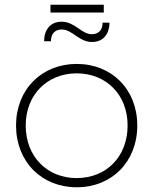

<svg xmlns="http://www.w3.org/2000/svg" viewBox="-20 -793 650 814"><path d="M194 -773V-740H420V-773ZM444 -697H415C415 -667 399 -648 369 -648C325 -648 298 -701 241 -701C193 -701 167 -666 167 -618H196C196 -649 212 -668 242 -668C287 -668 314 -615 370 -615C418 -615 444 -649 444 -697ZM305 -522C157 -522 48 -414 48 -261C48 -107 157 1 305 1C454 1 562 -107 562 -261C562 -414 454 -522 305 -522ZM305 -482C431 -482 521 -391 521 -261C521 -129 431 -38 305 -38C180 -38 89 -129 89 -261C89 -391 180 -482 305 -482Z"/></svg>

Font: Montserrat arm ExtraLight
Style: Regular
Weight: 275
Designer: Julieta Ulanovsky
Foundry: Julieta Ulanovsky
Version: Version 6.000;PS 006.000;hotconv 1.0.88;makeotf.lib2.5.64775